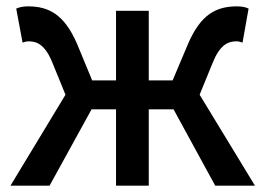

<svg xmlns="http://www.w3.org/2000/svg" viewBox="-20 -584 834 604"><path d="M13 0H136L268 -240H345V0H448V-240H526L657 0H782L608 -286L648 -384C671 -442 696 -454 724 -454C732 -454 736 -452 743 -450L762 -557C752 -562 739 -564 726 -564C660 -564 612 -539 572 -447L523 -331H448V-550H345V-331H270L222 -447C182 -539 133 -564 68 -564C55 -564 42 -562 31 -557L51 -450C58 -452 62 -454 70 -454C98 -454 123 -442 146 -384L186 -286Z"/></svg>

Font: Noto Sans HK Medium
Style: Regular
Weight: 500
Designer: Ryoko NISHIZUKA 西塚涼子 (kana, bopomofo & ideographs); Paul D. Hunt (Latin, Greek & Cyrillic); Sandoll Communications 산돌커뮤니
Foundry: Adobe
Version: Version 2.002;hotconv 1.0.116;makeotfexe 2.5.65601